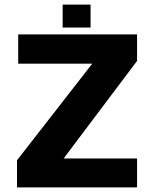

<svg xmlns="http://www.w3.org/2000/svg" viewBox="-20 -817 674 837"><path d="M54.2 0V-118.3L407.3 -571.8L448.6 -539.5H59.3V-667H577.5V-551.4L241.8 -105.4L189.4 -126.1H577.5V0ZM253.1 -697V-797H374.8V-697Z"/></svg>

Font: Maven Pro
Style: Regular
Weight: 400
Designer: Joe Prince
Foundry: Joe Prince
Version: Version 2.103